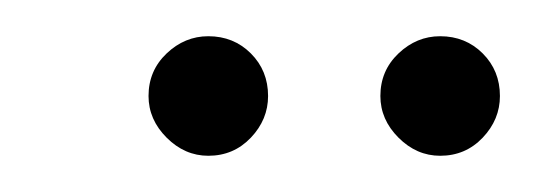

<svg xmlns="http://www.w3.org/2000/svg" viewBox="-20 -653 296 106"><path d="M95 -567Q82 -567 72 -577Q62 -587 62 -600Q62 -614 72 -623.5Q82 -633 95 -633Q109 -633 118.5 -623.5Q128 -614 128 -600Q128 -587 118.5 -577Q109 -567 95 -567ZM223 -567Q210 -567 200 -577Q190 -587 190 -600Q190 -614 200 -623.5Q210 -633 223 -633Q237 -633 246.5 -623.5Q256 -614 256 -600Q256 -587 246.5 -577Q237 -567 223 -567Z"/></svg>

Font: DM Sans 18pt Thin
Style: Italic
Weight: 250
Italic angle: -10°
Designer: Colophon Foundry, Jonny Pinhorn
Foundry: Colophon Foundry
Version: Version 4.004;gftools[0.9.30]